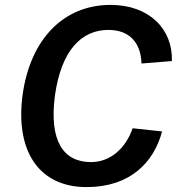

<svg xmlns="http://www.w3.org/2000/svg" viewBox="-20 -753 738 783"><path d="M431 -733C238 -733 103 -592 72 -365C42 -138 138 10 333 10C509 10 607 -89 641 -217L521 -230C493 -149 431 -92 351 -92C237 -92 180 -180 204 -363C230 -549 313 -631 422 -631C512 -631 555 -574 557 -494L681 -504C685 -635 588 -733 431 -733Z"/></svg>

Font: United Sans SemiBold
Style: Italic
Weight: 600
Italic angle: -8°
Designer: Pablo Impallari, Rodrigo Fuenzalida (Modified by Dan O. Williams)
Version: Version 1.000;PS 001.000;hotconv 1.0.88;makeotf.lib2.5.64775